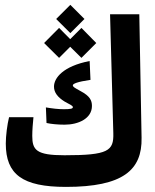

<svg xmlns="http://www.w3.org/2000/svg" viewBox="-20 -751 626 776"><path d="M246.6 4.4C477.5 4.4 554.7 -64 552.2 -193.8L543 -693.4H424.8L438 -212.4C439.9 -141.1 418 -123.5 240.7 -123.5C127 -123.5 110.4 -144.5 110.4 -201.7C110.4 -225.6 112.8 -253.4 115.2 -277.3H16.6C9.3 -248 3.4 -202.1 3.4 -170.9C3.4 -45.9 70.8 4.4 246.6 4.4ZM241.2 -247.1C296.9 -247.1 351.6 -272 351.6 -322.8C351.6 -345.2 343.3 -362.8 305.7 -382.8C280.8 -396.5 274.4 -399.9 274.4 -406.2C274.4 -412.6 292 -420.4 345.7 -428.2L342.3 -504.4C234.4 -483.4 198.2 -435.5 198.2 -400.9C198.2 -377 213.4 -357.9 240.7 -340.8C265.6 -326.2 274.4 -324.7 274.4 -317.4C274.4 -312 265.6 -309.6 238.3 -309.6C214.8 -309.6 191.4 -312.5 165.5 -316.9L168 -253.9C185.5 -250 212.4 -247.1 241.2 -247.1ZM309.1 -517.1 369.1 -577.1 309.1 -638.2 263.7 -592.8 218.8 -638.2 158.2 -577.1 218.8 -517.1 263.7 -562ZM264.2 -617.2 321.3 -674.3 264.2 -731.4 207 -674.3Z"/></svg>

Font: Cascadia Code PL SemiBold
Style: Regular
Weight: 600
Monospace: yes
Designer: Aaron Bell
Foundry: Saja Typeworks
Version: Version 2404.023